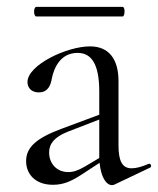

<svg xmlns="http://www.w3.org/2000/svg" viewBox="-20 -531 460 559"><path d="M314 6 417 -43C423 -46 419 -56 413 -54C392 -45 376 -41 363 -41C336 -41 325 -62 325 -108V-295C325 -359 297 -396 242 -396C175 -396 60 -342 60 -292C60 -277 70 -262 93 -262C121 -262 128 -285 131 -303C137 -332 155 -377 206 -377C244 -377 269 -348 269 -265V-197L159 -156C86 -129 56 -102 56 -62C56 -24 83 7 134 7C163 7 186 -2 218 -23L270 -57C274 -14 290 8 306 8C310 8 312 7 314 6ZM86 -483H337C344 -483 345 -511 337 -511H86C77 -511 77 -483 86 -483ZM123 -87C123 -113 139 -132 176 -147L269 -183V-76V-71L227 -46C206 -34 193 -30 179 -30C144 -30 123 -56 123 -87Z"/></svg>

Font: Cormorant Garamond
Style: Regular
Weight: 400
Designer: Christian Thalmann (Catharsis Fonts)
Foundry: Catharsis Fonts
Version: Version 4.002;Glyphs 3.4 (3410)